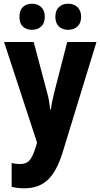

<svg xmlns="http://www.w3.org/2000/svg" viewBox="-20 -777 542 1037"><path d="M2 -550H162L234 -279Q241 -255 245 -230.5Q249 -206 251 -186H255Q257 -206 261.5 -228Q266 -250 273 -278L343 -550H501L318 47Q286 150 237.5 195Q189 240 112 240Q92 240 75 238Q58 236 43 232V103Q53 106 64.5 107.5Q76 109 88 109Q123 109 140.5 88Q158 67 174 14L180 -7ZM85 -686Q85 -721 103.5 -739Q122 -757 153 -757Q183 -757 202.5 -738.5Q222 -720 222 -686Q222 -652 202.5 -634Q183 -616 153 -616Q122 -616 103.5 -633.5Q85 -651 85 -686ZM279 -686Q279 -721 298.5 -739Q318 -757 348 -757Q379 -757 398.5 -738.5Q418 -720 418 -686Q418 -652 398.5 -634Q379 -616 348 -616Q317 -616 298 -634Q279 -652 279 -686Z"/></svg>

Font: Noto Sans Armenian Condensed ExtraBold
Style: Regular
Weight: 800
Width: 3
Designer: Monotype Design Team
Foundry: Monotype Imaging Inc.
Version: Version 2.008; ttfautohint (v1.8.4.7-5d5b)